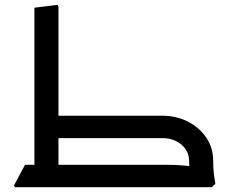

<svg xmlns="http://www.w3.org/2000/svg" viewBox="-20 -778 968 798"><path d="M123 0V-746L220 -758L223 -749V0ZM42 0 38 -7 84 -93H223V0ZM190 -204V-297H571V-204ZM190 0V-93H571V0ZM766 -110Q766 -136 751.5 -157.5Q737 -179 712 -191.5Q687 -204 655 -204H508V-215L518 -297H655Q712 -297 760 -273Q808 -249 837 -206.5Q866 -164 866 -110ZM382 0 378 -7 424 -93H563V0ZM424 0V-93H675Q700 -93 724.5 -91.5Q749 -90 765 -88Q781 -86 781 -86V0ZM473 -204 469 -211 515 -297H633V-204ZM776 0Q773 -22 769.5 -49.5Q766 -77 766 -110H866Q866 -79 869 -55Q872 -31 875 -14L860 0Z"/></svg>

Font: Fustat SemiBold
Style: Regular
Weight: 600
Designer: Mohamed Gaber, Khaled Hosny, Laura Garcia Mut
Foundry: Kief Type Foundry, Alif Type Foundry, Hard Type Foundry
Version: Version 1.007